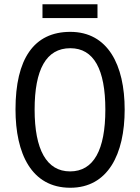

<svg xmlns="http://www.w3.org/2000/svg" viewBox="-20 -874 659 904"><path d="M439 -854H180V-789H439ZM567 -358C567 -568 488 -724 311 -724C139 -724 53 -596 53 -359C53 -151 128 10 311 10C488 10 567 -148 567 -358ZM143 -358C143 -546 197 -647 311 -647C422 -647 476 -547 476 -358C476 -168 421 -67 310 -67C199 -67 143 -170 143 -358Z"/></svg>

Font: Noto Sans Khmer Condensed
Style: Regular
Weight: 400
Width: 3
Designer: Danh Hong and the Monotype Design Team
Foundry: Monotype Imaging Inc.
Version: Version 2.004